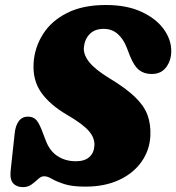

<svg xmlns="http://www.w3.org/2000/svg" viewBox="-20 -734 705 768"><path d="M321.5 12.5Q268 12.5 236.8 2.2Q205.5 -8 187.8 -18.5Q170 -29 156.5 -29Q144.5 -29 132.8 -18Q121 -7 106.5 3.8Q92 14.5 72 14.5Q46.5 14.5 32.8 -0.8Q19 -16 22.5 -50.5L38.5 -198.5Q41.5 -231 55 -249.2Q68.5 -267.5 91.5 -267.5Q114.5 -267.5 126.8 -252.2Q139 -237 151.5 -202L162.5 -173.5Q177.5 -131.5 209.2 -110.2Q241 -89 283.5 -89Q318.5 -89 337.2 -105.8Q356 -122.5 357.5 -150.5Q360 -181 336 -209.2Q312 -237.5 251 -273Q179.5 -314.5 144.8 -364Q110 -413.5 114.5 -482.5Q118.5 -544.5 151.8 -597.2Q185 -650 248 -682Q311 -714 403.5 -714Q487.5 -714 546.5 -686.5Q605.5 -659 635.8 -616.2Q666 -573.5 665 -527.5Q664.5 -491.5 644.5 -464.8Q624.5 -438 586.5 -438Q556.5 -438 536.2 -454Q516 -470 500 -510L487 -543.5Q473.5 -578.5 450.5 -598.5Q427.5 -618.5 394.5 -618.5Q359 -618.5 338.8 -597.8Q318.5 -577 315.5 -544.5Q313 -515.5 337 -485.5Q361 -455.5 417.5 -421Q483 -381.5 519.5 -346.5Q556 -311.5 569.8 -274.5Q583.5 -237.5 581.5 -191.5Q579 -134.5 546.8 -88Q514.5 -41.5 457 -14.5Q399.5 12.5 321.5 12.5Z"/></svg>

Font: Fraunces 72pt SuperSoft Black
Style: Italic
Weight: 900
Italic angle: -16°
Version: Version 1.000;[b76b70a41]